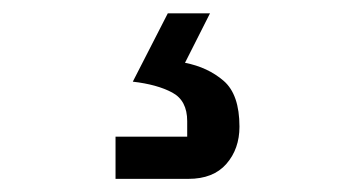

<svg xmlns="http://www.w3.org/2000/svg" viewBox="-20 -45 540 288"><path d="M153.3 223.3V160H260.8V136.7Q260.8 105.8 238.3 93.8Q215.8 81.7 179.2 77.5L231.7 -25H295L257.5 49.2Q291.7 55.8 315.4 76.2Q339.2 96.7 339.2 145Q339.2 178.3 319.6 200.8Q300 223.3 262.5 223.3Z"/></svg>

Font: Funnel Sans Light
Style: Regular
Weight: 400
Version: Version 1.000